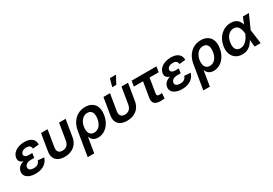

<svg xmlns="http://www.w3.org/2000/svg" viewBox="44 -1860 4516 3179"><g transform="rotate(-30 2301.5 -271.0)"><path d="M217.3 10.7Q152.8 10.7 104.5 -8.1Q56.2 -26.9 32 -62Q7.8 -97.2 16.1 -147Q21.5 -180.2 40.3 -205.6Q59.1 -231 90.1 -248.5Q121.1 -266.1 162.8 -275.4Q204.6 -284.7 256.3 -284.7H333L324.2 -229H258.3Q226.1 -229 201.2 -220.2Q176.3 -211.4 161.1 -195.1Q146 -178.7 142.1 -156.2Q136.2 -123 161.1 -103.5Q186 -84 235.4 -84Q268.6 -84 292 -93.3Q315.4 -102.5 330.8 -120.1Q346.2 -137.7 354.5 -163.6L471.2 -153.8Q456.5 -101.6 421.6 -64.7Q386.7 -27.8 335 -8.5Q283.2 10.7 217.3 10.7ZM255.9 -255.4Q203.6 -255.4 165.3 -263.4Q127 -271.5 103 -287.1Q79.1 -302.7 69.8 -326.2Q60.5 -349.6 65.9 -380.9Q74.2 -429.2 108.4 -464.6Q142.6 -500 195.1 -519.3Q247.6 -538.6 311 -538.6Q372.6 -538.6 415.5 -520Q458.5 -501.5 480.5 -466.8Q502.4 -432.1 500.5 -383.3L382.3 -372.6Q383.3 -405.8 361.3 -424.8Q339.4 -443.8 295.9 -443.8Q252 -443.8 221.9 -425Q191.9 -406.2 187 -376.5Q183.1 -349.6 205.1 -332Q227.1 -314.5 274.9 -314.5H337.9L328.1 -255.4Z M773.9 9.8Q701.7 9.8 653.1 -16.4Q604.5 -42.5 584.2 -91.1Q564 -139.6 575.2 -207L628.4 -529.3H753.4L701.7 -214.4Q695.3 -176.3 703.9 -150.1Q712.4 -124 734.6 -110.6Q756.8 -97.2 792 -97.2Q827.1 -97.2 853.8 -110.6Q880.4 -124 897.7 -150.1Q915 -176.3 920.9 -214.4L973.1 -529.3H1098.1L1044.9 -207Q1033.7 -139.6 997.3 -91.1Q960.9 -42.5 904.1 -16.4Q847.2 9.8 773.9 9.8Z M1097.2 204.1 1173.3 -255.9Q1188 -343.8 1229.7 -407Q1271.5 -470.2 1334 -504.2Q1396.5 -538.1 1473.6 -538.1Q1549.3 -538.1 1600.8 -505.4Q1652.3 -472.7 1674.1 -411.4Q1695.8 -350.1 1681.6 -264.2Q1668.5 -181.2 1629.4 -119.4Q1590.3 -57.6 1534.2 -23.7Q1478 10.3 1412.6 10.3Q1372.1 10.3 1344.2 -2.4Q1316.4 -15.1 1299.1 -35.9Q1281.7 -56.6 1272.5 -81.5H1269L1222.2 204.1ZM1396.5 -93.3Q1438 -93.3 1470.5 -114.7Q1502.9 -136.2 1524.7 -175Q1546.4 -213.9 1554.7 -265.1Q1563.5 -316.4 1555.2 -354.5Q1546.9 -392.6 1522.5 -413.6Q1498 -434.6 1457 -434.6Q1416 -434.6 1382.6 -413.6Q1349.1 -392.6 1326.4 -354.5Q1303.7 -316.4 1294.9 -265.1Q1286.6 -213.4 1295.9 -174.6Q1305.2 -135.7 1330.8 -114.5Q1356.4 -93.3 1396.5 -93.3Z M1967.3 9.8Q1895 9.8 1846.4 -16.4Q1797.9 -42.5 1777.6 -91.1Q1757.3 -139.6 1768.6 -207L1821.8 -529.3H1946.8L1895 -214.4Q1888.7 -176.3 1897.2 -150.1Q1905.8 -124 1928 -110.6Q1950.2 -97.2 1985.4 -97.2Q2020.5 -97.2 2047.1 -110.6Q2073.7 -124 2091.1 -150.1Q2108.4 -176.3 2114.3 -214.4L2166.5 -529.3H2291.5L2238.3 -207Q2227.1 -139.6 2190.7 -91.1Q2154.3 -42.5 2097.4 -16.4Q2040.5 9.8 1967.3 9.8ZM2028.3 -596.2 2070.3 -745.6H2185.5L2106 -596.2Z M2606 3.4Q2527.3 3.4 2493.4 -31.5Q2459.5 -66.4 2470.7 -135.7L2519 -426.3H2343.8L2360.8 -529.3H2835.4L2818.4 -426.3H2644L2598.6 -150.4Q2593.8 -122.6 2603.5 -110.1Q2613.3 -97.7 2643.1 -97.7Q2654.3 -97.7 2668 -98.6Q2681.6 -99.6 2693.4 -100.6L2685.5 -2Q2666 0.5 2645.8 2Q2625.5 3.4 2606 3.4Z M3018.1 10.7Q2953.6 10.7 2905.3 -8.1Q2856.9 -26.9 2832.8 -62Q2808.6 -97.2 2816.9 -147Q2822.3 -180.2 2841.1 -205.6Q2859.9 -231 2890.9 -248.5Q2921.9 -266.1 2963.6 -275.4Q3005.4 -284.7 3057.1 -284.7H3133.8L3125 -229H3059.1Q3026.9 -229 3002 -220.2Q2977.1 -211.4 2961.9 -195.1Q2946.8 -178.7 2942.9 -156.2Q2937 -123 2961.9 -103.5Q2986.8 -84 3036.1 -84Q3069.3 -84 3092.8 -93.3Q3116.2 -102.5 3131.6 -120.1Q3147 -137.7 3155.3 -163.6L3272 -153.8Q3257.3 -101.6 3222.4 -64.7Q3187.5 -27.8 3135.7 -8.5Q3084 10.7 3018.1 10.7ZM3056.6 -255.4Q3004.4 -255.4 2966.1 -263.4Q2927.7 -271.5 2903.8 -287.1Q2879.9 -302.7 2870.6 -326.2Q2861.3 -349.6 2866.7 -380.9Q2875 -429.2 2909.2 -464.6Q2943.4 -500 2995.8 -519.3Q3048.3 -538.6 3111.8 -538.6Q3173.3 -538.6 3216.3 -520Q3259.3 -501.5 3281.2 -466.8Q3303.2 -432.1 3301.3 -383.3L3183.1 -372.6Q3184.1 -405.8 3162.1 -424.8Q3140.1 -443.8 3096.7 -443.8Q3052.7 -443.8 3022.7 -425Q2992.7 -406.2 2987.8 -376.5Q2983.9 -349.6 3005.9 -332Q3027.8 -314.5 3075.7 -314.5H3138.7L3128.9 -255.4Z M3307.6 204.1 3383.8 -255.9Q3398.4 -343.8 3440.2 -407Q3481.9 -470.2 3544.4 -504.2Q3606.9 -538.1 3684.1 -538.1Q3759.8 -538.1 3811.3 -505.4Q3862.8 -472.7 3884.5 -411.4Q3906.2 -350.1 3892.1 -264.2Q3878.9 -181.2 3839.8 -119.4Q3800.8 -57.6 3744.6 -23.7Q3688.5 10.3 3623 10.3Q3582.5 10.3 3554.7 -2.4Q3526.9 -15.1 3509.5 -35.9Q3492.2 -56.6 3482.9 -81.5H3479.5L3432.6 204.1ZM3606.9 -93.3Q3648.4 -93.3 3680.9 -114.7Q3713.4 -136.2 3735.1 -175Q3756.8 -213.9 3765.1 -265.1Q3773.9 -316.4 3765.6 -354.5Q3757.3 -392.6 3732.9 -413.6Q3708.5 -434.6 3667.5 -434.6Q3626.5 -434.6 3593 -413.6Q3559.6 -392.6 3536.9 -354.5Q3514.2 -316.4 3505.4 -265.1Q3497.1 -213.4 3506.3 -174.6Q3515.6 -135.7 3541.3 -114.5Q3566.9 -93.3 3606.9 -93.3Z M4171.9 11.7Q4097.2 11.7 4045.9 -23.4Q3994.6 -58.6 3972.7 -120.8Q3950.7 -183.1 3963.9 -263.2Q3977.5 -344.7 4018.3 -406.5Q4059.1 -468.3 4120.6 -503.4Q4182.1 -538.6 4257.8 -538.6Q4306.2 -538.6 4339.8 -523.9Q4373.5 -509.3 4395.3 -484.1Q4417 -459 4428.5 -426.8Q4439.9 -394.5 4444.3 -359.4H4478.5L4484.9 -272L4522.5 0H4406.7L4379.4 -266.1Q4376 -301.8 4368.2 -332.5Q4360.4 -363.3 4346.4 -386.2Q4332.5 -409.2 4310.3 -422.1Q4288.1 -435.1 4255.4 -435.1Q4213.9 -435.1 4179.7 -414.1Q4145.5 -393.1 4122.3 -354.7Q4099.1 -316.4 4090.8 -263.7Q4082 -211.4 4090.6 -173.1Q4099.1 -134.8 4124.5 -113.8Q4149.9 -92.8 4190.4 -92.8Q4223.1 -92.8 4251.7 -106.2Q4280.3 -119.6 4304 -143.3Q4327.6 -167 4346.7 -197.8Q4365.7 -228.5 4379.4 -263.2L4487.8 -529.3H4602.5L4482.9 -263.2L4446.8 -172.9H4413.6Q4396 -137.2 4374.3 -104Q4352.5 -70.8 4324 -44.7Q4295.4 -18.6 4258.1 -3.4Q4220.7 11.7 4171.9 11.7Z"/></g></svg>

Font: Inter 24pt SemiBold
Style: Italic
Weight: 600
Italic angle: -9.3988°
Designer: Rasmus Andersson
Foundry: rsms
Version: Version 4.001;git-66647c0bb